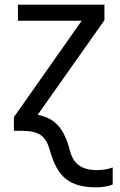

<svg xmlns="http://www.w3.org/2000/svg" viewBox="-20 -556 510 816"><path d="M140.1 -67.9Q194.8 -58.1 227.1 -22.2Q259.3 13.7 276.9 83Q288.1 127.4 316.2 147.2Q344.2 167 393.1 167Q427.2 167 459 155.8V228Q430.2 240.2 387.2 240.2Q305.7 240.2 260.7 205.1Q215.8 169.9 191.9 83Q179.2 35.6 152.6 17.8Q126 0 74.2 0H39.1V-58.1L327.1 -467.8H56.2V-536.1H423.8V-470.2Z"/></svg>

Font: Noto Sans Southeast Asian
Style: Regular
Weight: 400
Designer: Monotype Design Team
Foundry: Monotype Imaging Inc.
Version: Version 1.06 uh; ttfautohint (v1.4.1)